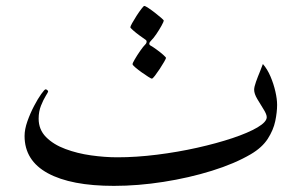

<svg xmlns="http://www.w3.org/2000/svg" viewBox="-20 -585 997 633"><path d="M893.6 -239.3Q893.6 -215.3 887.5 -185.8Q881.3 -156.2 862.8 -127.4Q844.2 -98.6 807.1 -76.7Q753.9 -45.4 678.5 -22Q603 1.5 519 14.6Q435.1 27.8 355.5 27.8Q214.4 27.8 137.7 -13.9Q61 -55.7 61 -136.7Q61 -158.7 70.3 -185.1Q79.6 -211.4 92.3 -235.6Q105 -259.8 116 -275.1Q127 -290.5 130.4 -290.5Q132.8 -290.5 135.7 -288.1Q138.7 -285.6 138.7 -283.2Q138.7 -281.7 130.9 -269Q123 -256.3 115.2 -236.8Q107.4 -217.3 107.4 -193.8Q107.4 -157.7 131.8 -133.1Q156.2 -108.4 195.6 -93.8Q234.9 -79.1 280 -72.8Q325.2 -66.4 366.7 -66.4Q429.2 -66.4 497.6 -75Q565.9 -83.5 630.1 -97.9Q694.3 -112.3 746.3 -129.6Q798.3 -147 828.9 -165Q859.4 -183.1 859.4 -198.7Q859.4 -208 849.1 -224.4Q838.9 -240.7 828.4 -258.3Q817.9 -275.9 817.9 -289.1Q817.9 -298.3 824 -315.4Q830.1 -332.5 837.2 -349.4Q844.2 -366.2 846.7 -374Q861.3 -357.4 871.8 -332.8Q882.3 -308.1 887.9 -283.2Q893.6 -258.3 893.6 -239.3ZM527.3 -394Q527.3 -392.1 521.2 -381.3Q515.1 -370.6 506.6 -357.7Q498 -344.7 490.7 -335.2Q483.4 -325.7 480.5 -325.7Q478.5 -325.7 468.5 -332Q458.5 -338.4 446.5 -346.9Q434.6 -355.5 425.8 -363Q417 -370.6 417 -373.5Q417 -377 424.6 -389.9Q432.1 -402.8 442.1 -417.2Q452.1 -431.6 459.5 -439Q463.4 -442.9 463.4 -448.2Q463.4 -451.7 460.4 -453.6Q451.7 -459.5 439.7 -468.3Q427.7 -477.1 418.7 -485.1Q409.7 -493.2 409.7 -495.1Q409.7 -498 415.8 -509Q421.9 -520 430.4 -533.2Q439 -546.4 446.3 -555.9Q453.6 -565.4 455.6 -565.4Q459 -565.4 469.2 -558.6Q479.5 -551.8 491.2 -542.7Q502.9 -533.7 511.5 -526.1Q520 -518.6 520 -517.1Q520 -514.2 512.7 -500.7Q505.4 -487.3 495.6 -472.9Q485.8 -458.5 479 -452.1Q477.5 -450.2 474.9 -447.3Q472.2 -444.3 472.2 -440.9Q472.2 -437.5 475.1 -435.5Q483.9 -430.7 496.3 -421.6Q508.8 -412.6 518.1 -404.3Q527.3 -396 527.3 -394Z"/></svg>

Font: Scheherazade New
Style: Regular
Weight: 400
Designer: SIL International
Foundry: SIL International
Version: Version 4.000